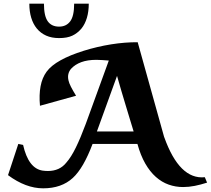

<svg xmlns="http://www.w3.org/2000/svg" viewBox="-20 -1001 1141 1039"><path d="M79.1 -222.2 105 -216.8Q133.8 -88.9 211.4 -77.6Q218.3 -76.7 225.6 -76.2Q232.9 -75.7 239.7 -75.7Q270.5 -75.7 295.7 -86.9Q320.8 -98.1 339.4 -121.6Q365.2 -150.9 390.6 -202.9Q416 -254.9 444.3 -331.1L568.8 -673.3Q549.8 -674.8 532.7 -676Q515.6 -677.2 501.5 -677.2Q454.1 -677.2 420.2 -664.8Q386.2 -652.3 364.7 -628.9Q354 -616.7 350.1 -600.8Q346.2 -585 350.6 -565.9Q353.5 -551.8 364 -531.2Q374.5 -510.7 391.6 -482.9L196.3 -428.7Q190.9 -487.8 199.5 -533.9Q208 -580.1 232.4 -613.3Q256.8 -646.5 307.9 -674.8Q358.9 -703.1 432.6 -726.1Q506.3 -749 581.1 -761Q655.8 -772.9 725.1 -772.5L868.7 -257.8V-258.8Q951.2 -27.8 1088.4 -42L1100.6 -12.7Q1065.9 -1.5 1033.7 4.9Q1001.5 11.2 970.7 11.2Q930.2 11.2 892.8 -2Q855.5 -15.1 823.5 -43.5Q791.5 -71.8 766.1 -116Q740.7 -160.2 723.6 -222.2H481Q456.5 -157.2 429.7 -110.8Q402.8 -64.5 374 -38.1Q313 18.1 213.4 18.1Q119.6 18.1 23.4 -53.2ZM504.4 -289.6H703.1Q690.4 -331.5 679.4 -367.4Q668.5 -403.3 658 -438.2Q647.5 -473.1 636.5 -510Q625.5 -546.9 613.3 -590.3ZM460.4 -981Q460.4 -939 450.2 -904.5Q439.9 -870.1 420.9 -846.7Q398.9 -820.8 371.1 -807.9Q343.3 -794.9 299.8 -794.9Q259.8 -794.9 229.7 -808.3Q199.7 -821.8 179.2 -846.7Q159.2 -871.1 148.9 -905.3Q138.7 -939.5 138.7 -981H217.8Q217.8 -915 238.3 -886Q258.8 -856.9 299.8 -856.9Q338.4 -856.9 359.9 -885.5Q381.3 -914.1 381.3 -981Z"/></svg>

Font: IranNastaliq
Style: Regular
Weight: 400
Designer: Hossein Zahedi
Version: Version 1.5